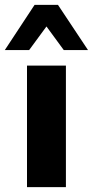

<svg xmlns="http://www.w3.org/2000/svg" viewBox="-31 -770 382 790"><path d="M88.9 -564H-11.2L111.3 -750H207.5L331.1 -564H231.4L160.2 -661.1ZM80.1 0V-500H240.2V0Z"/></svg>

Font: Now
Style: Bold
Weight: 700
Designer: Alfredo Marco Pradil
Foundry: Alfredo Marco Pradil
Version: Version 1.002;PS 001.002;hotconv 1.0.88;makeotf.lib2.5.64775